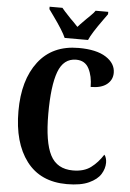

<svg xmlns="http://www.w3.org/2000/svg" viewBox="-62 -976 696 1031"><g transform="rotate(5 286.5 -460.5)"><path d="M45 -358Q45 -526 121 -625Q197 -724 338 -724Q434 -724 485.5 -691Q537 -658 537 -607Q537 -569 507 -545Q477 -521 420 -521Q420 -579 399 -619.5Q378 -660 330 -660Q262 -660 234 -584.5Q206 -509 206 -358Q206 -205 242 -135.5Q278 -66 364 -66Q423 -66 460 -93.5Q497 -121 525 -165Q531 -159 534.5 -147Q538 -135 538 -123Q538 -91 519.5 -61Q501 -31 456.5 -10.5Q412 10 338 10Q195 10 120 -89Q45 -188 45 -358ZM186 -886 163 -918V-931H232Q240 -920 281 -877Q298 -861 321 -836Q328 -845 365 -882Q370 -887 386.5 -903Q403 -919 411 -931H479V-918L456 -886Q399 -807 384 -771H258Q243 -807 186 -886Z"/></g></svg>

Font: Noto Serif CondExtraBold
Style: Regular
Weight: 800
Width: 3
Designer: Monotype Design Team
Foundry: Monotype Imaging Inc.
Version: Version 1.001